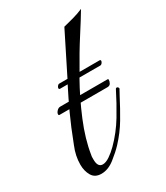

<svg xmlns="http://www.w3.org/2000/svg" viewBox="-128 -528 513 592"><g transform="rotate(-30 128.5 -232.0)"><path d="M58 4Q35 4 25 -13Q15 -30 15 -53Q15 -84 28 -115Q49 -170 67.5 -210Q86 -250 105 -287H78Q74 -287 74 -291Q74 -294 77 -298Q80 -302 84 -302H113L185 -446Q202 -450 221.5 -455.5Q241 -461 257 -468Q241 -441 213 -397.5Q185 -354 156 -302H227Q231 -302 231 -298Q231 -295 228 -291Q225 -287 221 -287H147Q116 -232 91.5 -173Q67 -114 59 -62Q58 -58 58 -53.5Q58 -49 58 -46Q58 -19 76 -19Q87 -19 101 -28.5Q115 -38 128 -51Q160 -83 183.5 -122Q207 -161 227 -201Q229 -203 230 -203Q237 -203 237 -195Q236 -195 231.5 -186Q227 -177 226 -176Q208 -141 189 -109Q170 -77 143 -48Q128 -32 105 -14Q82 4 58 4ZM36 -218Q33 -218 33 -222Q33 -227 38.5 -233Q44 -239 51 -239H220Q222 -239 222 -236Q222 -230 218.5 -224Q215 -218 207 -218Z"/></g></svg>

Font: Mea Culpa
Style: Regular
Weight: 400
Designer: Robert E. Leuschke
Foundry: Robert E. Leuschke
Version: Version 1.010; ttfautohint (v1.8.3)